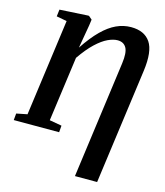

<svg xmlns="http://www.w3.org/2000/svg" viewBox="-144 -859 1033 1204"><g transform="rotate(15 372.0 -257.0)"><path d="M457.5 240 560.5 -519Q570.5 -591 553.2 -621.5Q536 -652 496.5 -652Q468.5 -652 433.2 -635.5Q398 -619 357.5 -581Q317 -543 272 -478L214.5 -57.5L294 -43.5L290.5 0H-4L0 -43.5L70 -57.5L155.5 -685.5L88 -698L93.5 -743L274 -753.5H282.5L304.5 -734.5L299 -695L273 -544.5Q322.5 -619 369 -665Q415.5 -711 461.8 -732.2Q508 -753.5 557 -753.5Q644 -753.5 682.5 -696.2Q721 -639 703.5 -509.5L601.5 240Z"/></g></svg>

Font: Merriweather 36pt
Style: Bold Italic
Weight: 700
Italic angle: -7.8°
Version: Version 2.101